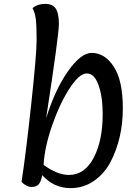

<svg xmlns="http://www.w3.org/2000/svg" viewBox="-20 -957 722 991"><path d="M336 -54Q417 -54 463.5 -142.5Q510 -231 510 -367Q510 -458 488.5 -518Q467 -578 428 -578Q389 -578 338.5 -500Q288 -422 249 -309.5Q210 -197 205 -106Q276 -54 336 -54ZM148 -915Q173 -937 212 -937Q251 -937 267.5 -913Q284 -889 284 -833Q284 -777 218 -346Q263 -492 330 -588Q397 -684 453 -684Q521 -684 567.5 -612.5Q614 -541 614 -398Q614 -243 550 -120Q518 -60 464.5 -23Q411 14 344 14Q258 14 198 -53Q192 -20 180 -6Q168 8 142.5 8Q117 8 91 -18Q112 -150 140.5 -413.5Q169 -677 169 -750Q169 -823 165 -856.5Q161 -890 148 -915Z"/></svg>

Font: Paprika
Style: Regular
Weight: 400
Designer: Eduardo Rodriguez Tunni
Foundry: Eduardo Rodriguez Tunni
Version: Version 1.001